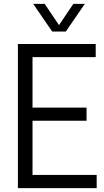

<svg xmlns="http://www.w3.org/2000/svg" viewBox="-20 -966 536 986"><path d="M72 0V-740H471.5V-672.5H147V-67.5H476.5V0ZM130.5 -346V-413.5H424.5V-346ZM248 -804 150.5 -946H209.5L289 -828H277L356.5 -946H415.5L318 -804Z"/></svg>

Font: Encode Sans SC Condensed
Style: Regular
Weight: 400
Width: 3
Designer: Multiple Designers
Foundry: Impallari Type
Version: Version 3.002